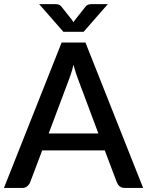

<svg xmlns="http://www.w3.org/2000/svg" viewBox="-21 -931 729 951"><path d="M220.2 -270H466.3L367.7 -533.2Q352.5 -572.8 342.8 -610.4Q337.9 -587.4 331.1 -567.4Q328.6 -559.1 323.7 -545.9L318.8 -532.7ZM402.3 -720.2 688 0H597.7Q581.5 0 572.3 -7.8Q564 -14.2 558.1 -26.9L498 -186H188L127.9 -26.9Q124 -17.1 113.8 -8.3Q104 0 88.9 0H-1.5L284.2 -720.2ZM435.1 -910.6H513.2L393.1 -773.4H293L172.9 -910.6H251Q259.3 -910.6 267.6 -908.7Q277.8 -906.2 284.2 -897L336.4 -831.1Q340.3 -825.2 342.8 -820.8Q343.8 -823.2 349.6 -831.1L401.4 -896.5Q409.2 -906.7 418.5 -908.7Q426.8 -910.6 435.1 -910.6Z"/></svg>

Font: Lato-SemiBold
Style: Regular
Weight: 500
Designer: Lukasz Dziedzic with Adam Twardoch and Botio Nikoltchev
Foundry: tyPoland Lukasz Dziedzic
Version: ""